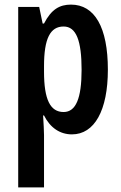

<svg xmlns="http://www.w3.org/2000/svg" viewBox="-20 -573 526 833"><path d="M288 -553C239 -553 203 -533 171 -471H165L150 -543H59V240H171V13C171 -7 169 -35 167 -72H171C198 -18 241 10 292 10C390 10 448 -94 448 -271C448 -454 391 -553 288 -553ZM256 -458C311 -458 334 -396 334 -270C334 -146 309 -87 256 -87C198 -87 171 -141 171 -262V-286C171 -406 198 -458 256 -458Z"/></svg>

Font: Noto Sans Khmer ExtraCondensed SemiBold
Style: Regular
Weight: 600
Width: 2
Designer: Danh Hong and the Monotype Design Team
Foundry: Monotype Imaging Inc.
Version: Version 2.004